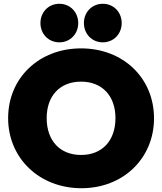

<svg xmlns="http://www.w3.org/2000/svg" viewBox="-20 -982 858 1016"><path d="M411 14C632 14 795 -144 795 -356C795 -569 632 -726 409 -726C186 -726 23 -569 23 -357C23 -145 188 14 411 14ZM194 -860C194 -803 236 -758 294 -758C352 -758 394 -803 394 -860C394 -917 352 -962 294 -962C236 -962 194 -917 194 -860ZM227 -357C227 -475 297 -550 409 -550C520 -550 591 -475 591 -357C591 -238 521 -162 409 -162C297 -162 227 -238 227 -357ZM424 -860C424 -803 466 -758 524 -758C582 -758 624 -803 624 -860C624 -917 582 -962 524 -962C466 -962 424 -917 424 -860Z"/></svg>

Font: MV Cash Black
Style: Regular
Weight: 900
Designer: Rodrigo Fuenzalida
Foundry: fragTYPE
Version: Version 1.100;Glyphs 3.1.2 (3151)